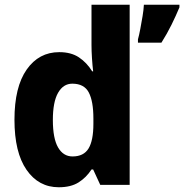

<svg xmlns="http://www.w3.org/2000/svg" viewBox="-20 -780 777 810"><path d="M228 10Q143 10 92 -63.5Q41 -137 41 -275Q41 -413 92.5 -486.5Q144 -560 230 -560Q280 -560 313 -538Q346 -516 369 -479H373Q370 -504 368 -534.5Q366 -565 366 -591V-760H527V0H403L373 -65H366Q344 -31 311.5 -10.5Q279 10 228 10ZM286 -120Q333 -120 353.5 -153.5Q374 -187 374 -258V-280Q374 -353 354.5 -390Q335 -427 285 -427Q247 -427 225 -388.5Q203 -350 203 -274Q203 -196 225 -158Q247 -120 286 -120ZM737 -749Q722 -713 703.5 -675.5Q685 -638 661 -600H562V-614Q567 -632 572 -658.5Q577 -685 581.5 -712Q586 -739 587 -760H737Z"/></svg>

Font: Noto Sans Khmer UI SemiCondensed ExtraBold
Style: Regular
Weight: 800
Width: 4
Designer: Danh Hong and the Monotype Design Team
Foundry: Monotype Imaging Inc.
Version: Version 2.002; ttfautohint (v1.8.4.7-5d5b)